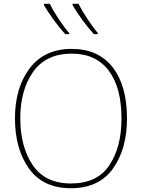

<svg xmlns="http://www.w3.org/2000/svg" viewBox="-20 -983 750 1013"><path d="M650 -358Q650 -532 574 -628.5Q498 -725 359 -725Q214 -725 136.5 -622.5Q59 -520 59 -359Q59 -197 133 -93.5Q207 10 354 10Q502 10 576 -93.5Q650 -197 650 -358ZM87 -359Q87 -507 154.5 -603.5Q222 -700 359 -700Q486 -700 553.5 -610.5Q621 -521 621 -358Q621 -206 556.5 -110.5Q492 -15 355 -15Q218 -15 152.5 -112Q87 -209 87 -359ZM243 -963H212V-956Q232 -921 263 -878.5Q294 -836 324 -803H345V-809Q319 -838 289 -883.5Q259 -929 243 -963ZM394 -963H363V-956Q383 -921 414 -878.5Q445 -836 475 -803H496V-809Q471 -838 441 -883.5Q411 -929 394 -963Z"/></svg>

Font: Noto Sans Display Thin
Style: Regular
Weight: 250
Designer: Monotype Design Team
Foundry: Monotype Imaging Inc.
Version: Version 1.900